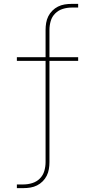

<svg xmlns="http://www.w3.org/2000/svg" viewBox="-20 -755 490 990"><path d="M67 215V196H101Q124 196 146.5 189Q169 182 185.5 165.5Q202 149 208.5 126.5Q215 104 215 81V-441H67V-460H215V-601Q215 -619 218 -637Q221 -655 229 -671Q237 -687 250 -700Q263 -713 279 -721Q295 -729 313 -732Q331 -735 349 -735H383V-716H349Q326 -716 303.5 -709Q281 -702 264.5 -685.5Q248 -669 241.5 -646.5Q235 -624 235 -601V-460H383V-441H235V81Q235 99 232 117Q229 135 221 151Q213 167 200 180Q187 193 171 201Q155 209 137 212Q119 215 101 215Z"/></svg>

Font: Iosevka Etoile Thin
Style: Regular
Weight: 100
Designer: Belleve Invis
Foundry: Belleve Invis
Version: Version 22.1.2; ttfautohint (v1.8.4)